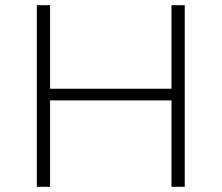

<svg xmlns="http://www.w3.org/2000/svg" viewBox="-20 -720 854 740"><path d="M641 -333H173V0H122V-700H173V-378H641V-700H692V0H641Z"/></svg>

Font: Montserrat Z Light
Style: Regular
Weight: 300
Designer: Julieta Ulanovsky
Foundry: Julieta Ulanovsky
Version: Version 8.000